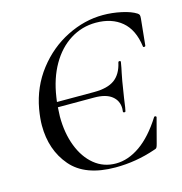

<svg xmlns="http://www.w3.org/2000/svg" viewBox="-98 -726 786 828"><g transform="rotate(-15 294.5 -311.5)"><path d="M146 -325H312Q372 -325 403.5 -348Q435 -371 446 -421Q447 -426 452.5 -425.5Q458 -425 457 -420Q453 -395 448 -373Q440 -333 438 -317L430 -267Q428 -257 426.5 -242.5Q425 -228 421 -210Q420 -206 414.5 -207Q409 -208 410 -212Q411 -217 411 -225Q411 -260 384.5 -281Q358 -302 306 -302H144Q142 -274 142 -261Q142 -187 164.5 -128.5Q187 -70 228 -36.5Q269 -3 324 -3Q379 -3 432.5 -40.5Q486 -78 534 -154Q536 -156 538 -156Q541 -156 543 -154Q545 -152 544 -150L515 -40Q512 -28 509 -23.5Q506 -19 497 -17Q410 13 318 13Q183 13 120 -60.5Q57 -134 57 -244Q57 -274 64 -316Q81 -411 137.5 -484Q194 -557 273 -596.5Q352 -636 434 -636Q475 -636 516.5 -627Q558 -618 581 -603Q587 -599 588.5 -594.5Q590 -590 589 -579L577 -461Q576 -457 571 -457Q566 -457 566 -461Q556 -537 511.5 -574.5Q467 -612 396 -612Q334 -612 282 -579.5Q230 -547 195.5 -487Q161 -427 149 -346Z"/></g></svg>

Font: CormorantInfant-MediumItalic
Style: Italic
Weight: 500
Italic angle: -10°
Designer: Christian Thalmann (Catharsis Fonts)
Foundry: Catharsis Fonts
Version: Version 3.303